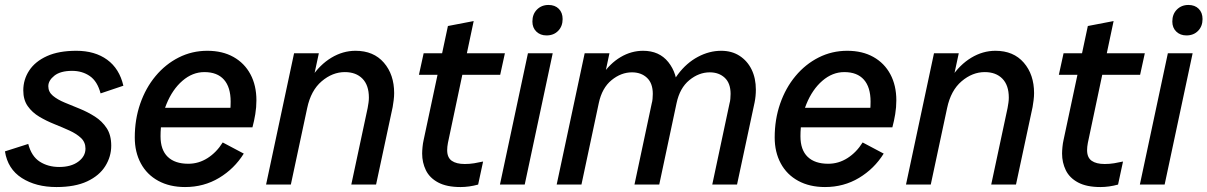

<svg xmlns="http://www.w3.org/2000/svg" viewBox="-37 -745 4874 775"><path d="M191 10Q108 10 51 -26.5Q-6 -63 -17 -134L77 -164Q90 -114 123.5 -92.5Q157 -71 202 -71Q250 -71 279 -92.5Q308 -114 308 -145Q308 -171 290 -188Q272 -205 243.5 -218Q215 -231 182.5 -244Q150 -257 121.5 -274Q93 -291 75 -316.5Q57 -342 57 -380Q57 -424 81 -460.5Q105 -497 152.5 -518.5Q200 -540 271 -540Q346 -540 395.5 -504Q445 -468 461 -399L369 -368Q356 -417 325.5 -438Q295 -459 254 -459Q207 -459 182.5 -439.5Q158 -420 158 -397Q158 -374 176.5 -358.5Q195 -343 224 -331Q253 -319 285 -306Q317 -293 346 -274.5Q375 -256 393.5 -228Q412 -200 412 -157Q412 -113 388 -74.5Q364 -36 315 -13Q266 10 191 10Z M710 10Q648 10 602 -15Q556 -40 531.5 -85.5Q507 -131 507 -190Q507 -263 529 -326.5Q551 -390 591 -438Q631 -486 684.5 -513Q738 -540 800 -540Q861 -540 905.5 -515Q950 -490 974 -445Q998 -400 998 -340Q998 -312 993.5 -284.5Q989 -257 982 -231H590L607 -310H925L887 -266Q891 -283 892.5 -300Q894 -317 894 -335Q894 -393 867 -423.5Q840 -454 788 -454Q740 -454 699.5 -419Q659 -384 635 -325Q611 -266 611 -195Q611 -140 640 -112Q669 -84 723 -84Q765 -84 801 -107Q837 -130 862 -170L947 -125Q909 -64 847.5 -27Q786 10 710 10Z M1037 0 1150 -530H1250L1213 -358L1170 -309Q1185 -380 1219.5 -432Q1254 -484 1300.5 -512Q1347 -540 1398 -540Q1471 -540 1512.5 -492Q1554 -444 1554 -369Q1554 -356 1552 -340Q1550 -324 1548 -313L1481 0H1381L1447 -309Q1449 -320 1450.5 -330.5Q1452 -341 1452 -351Q1452 -401 1426 -427.5Q1400 -454 1355 -454Q1305 -454 1261.5 -417Q1218 -380 1203 -309L1137 0Z M1822 10Q1766 10 1731.5 -8.5Q1697 -27 1682 -58Q1667 -89 1667 -125Q1667 -136 1668.5 -151.5Q1670 -167 1673 -180L1771 -640L1875 -660L1771 -168Q1768 -152 1768 -139Q1768 -109 1786.5 -96Q1805 -83 1839 -83Q1859 -83 1877 -86Q1895 -89 1913 -93L1893 0Q1875 5 1857 7.5Q1839 10 1822 10ZM1654 -443 1673 -530H2001L1982 -443Z M2169 -602Q2144 -602 2128 -617.5Q2112 -633 2112 -658Q2112 -688 2130.5 -706.5Q2149 -725 2177 -725Q2203 -725 2218.5 -709.5Q2234 -694 2234 -668Q2234 -639 2216 -620.5Q2198 -602 2169 -602ZM1981 0 2094 -530H2194L2081 0Z M2210 0 2323 -530H2423L2393 -389L2347 -329Q2361 -394 2393 -441.5Q2425 -489 2468 -514.5Q2511 -540 2559 -540Q2624 -540 2660.5 -494.5Q2697 -449 2697 -381L2651 -334Q2665 -399 2699.5 -445Q2734 -491 2780 -515.5Q2826 -540 2874 -540Q2917 -540 2948.5 -519.5Q2980 -499 2997 -464Q3014 -429 3014 -383Q3014 -357 3009 -332L2938 0H2838L2908 -329Q2910 -335 2911 -346Q2912 -357 2912 -366Q2912 -409 2888.5 -431Q2865 -453 2828 -453Q2784 -453 2745.5 -421.5Q2707 -390 2694 -329L2624 0H2524L2594 -329Q2596 -335 2597 -346Q2598 -357 2598 -366Q2598 -409 2574.5 -431Q2551 -453 2514 -453Q2470 -453 2431.5 -421.5Q2393 -390 2380 -329L2310 0Z M3293 10Q3231 10 3185 -15Q3139 -40 3114.5 -85.5Q3090 -131 3090 -190Q3090 -263 3112 -326.5Q3134 -390 3174 -438Q3214 -486 3267.5 -513Q3321 -540 3383 -540Q3444 -540 3488.5 -515Q3533 -490 3557 -445Q3581 -400 3581 -340Q3581 -312 3576.5 -284.5Q3572 -257 3565 -231H3173L3190 -310H3508L3470 -266Q3474 -283 3475.5 -300Q3477 -317 3477 -335Q3477 -393 3450 -423.5Q3423 -454 3371 -454Q3323 -454 3282.5 -419Q3242 -384 3218 -325Q3194 -266 3194 -195Q3194 -140 3223 -112Q3252 -84 3306 -84Q3348 -84 3384 -107Q3420 -130 3445 -170L3530 -125Q3492 -64 3430.5 -27Q3369 10 3293 10Z M3620 0 3733 -530H3833L3796 -358L3753 -309Q3768 -380 3802.5 -432Q3837 -484 3883.5 -512Q3930 -540 3981 -540Q4054 -540 4095.5 -492Q4137 -444 4137 -369Q4137 -356 4135 -340Q4133 -324 4131 -313L4064 0H3964L4030 -309Q4032 -320 4033.5 -330.5Q4035 -341 4035 -351Q4035 -401 4009 -427.5Q3983 -454 3938 -454Q3888 -454 3844.5 -417Q3801 -380 3786 -309L3720 0Z M4405 10Q4349 10 4314.5 -8.5Q4280 -27 4265 -58Q4250 -89 4250 -125Q4250 -136 4251.5 -151.5Q4253 -167 4256 -180L4354 -640L4458 -660L4354 -168Q4351 -152 4351 -139Q4351 -109 4369.5 -96Q4388 -83 4422 -83Q4442 -83 4460 -86Q4478 -89 4496 -93L4476 0Q4458 5 4440 7.5Q4422 10 4405 10ZM4237 -443 4256 -530H4584L4565 -443Z M4752 -602Q4727 -602 4711 -617.5Q4695 -633 4695 -658Q4695 -688 4713.5 -706.5Q4732 -725 4760 -725Q4786 -725 4801.5 -709.5Q4817 -694 4817 -668Q4817 -639 4799 -620.5Q4781 -602 4752 -602ZM4564 0 4677 -530H4777L4664 0Z"/></svg>

Font: Radio Canada Big
Style: Italic
Weight: 400
Italic angle: -12°
Designer: Étienne Aubert Bonn
Foundry: Coppers and Brasses
Version: Version 1.001